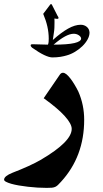

<svg xmlns="http://www.w3.org/2000/svg" viewBox="-92 -687 507 947"><path d="M323.2 -96.2Q323.2 85 209 209.5Q199.7 219.7 193.6 225.6Q187.5 231.4 180.7 234.6Q173.8 237.8 164.3 238.8Q154.8 239.7 138.7 239.7Q117.2 239.7 93 238.3Q68.8 236.8 45.7 234.1Q22.5 231.4 1.2 227.8Q-20 224.1 -36.4 219.5Q-52.7 214.8 -62.3 209.7Q-71.8 204.6 -71.8 199.2Q-71.8 181.6 -30.3 165Q12.7 148.4 48.1 132.3Q83.5 116.2 113.3 99.1H112.8Q261.7 11.2 261.7 -51.3Q261.7 -76.2 227.5 -114.3Q193.4 -152.3 123.5 -202.6L202.1 -317.4Q209 -328.1 218.3 -328.1Q226.6 -328.1 235.8 -320.6Q245.1 -313 255.1 -300Q265.1 -287.1 275.1 -270.5Q285.2 -253.9 294.4 -235.4Q323.2 -169.9 323.2 -96.2ZM308.1 -497.1Q307.6 -505.9 296.6 -513.2Q285.6 -520.5 271.5 -520.5Q234.4 -520.5 172.4 -466.8Q241.7 -466.8 274.9 -474.6Q308.1 -482.4 308.1 -497.1ZM349.6 -526.4Q349.6 -509.8 339.8 -492.2Q330.1 -474.6 314.2 -459.2Q298.3 -443.8 278.1 -431.6Q257.8 -419.4 236.8 -413.6Q224.1 -409.7 206.1 -406.7Q188 -403.8 166 -403.8Q150.9 -403.8 126 -415.5Q101.1 -427.2 65.9 -452.1Q62 -456.1 60.5 -458.5Q59.1 -460.9 59.1 -463.4Q59.1 -468.8 68.4 -468.8Q87.9 -468.8 106.9 -467.8Q126 -466.8 144.5 -466.8Q147 -472.7 147.7 -480Q148.4 -487.3 148.4 -496.1Q148.4 -525.9 141.6 -556.2Q134.8 -586.4 121.1 -618.7L152.8 -660.6Q156.7 -667 159.7 -667Q162.6 -667 164.6 -662.6L192.9 -606.9V-607.4Q194.3 -606 195.3 -603.3Q196.3 -600.6 196.8 -598.6Q196.8 -594.7 190.9 -593.8Q185.5 -593.8 176.3 -595.7Q176.8 -590.3 176.8 -584.5Q176.8 -578.6 176.8 -573.7Q176.8 -561.5 176.3 -549.6Q175.8 -537.6 173.8 -525.9L168.5 -489.7Q210 -526.9 243.9 -545.9Q277.8 -564.9 306.2 -564.9Q323.2 -564.9 335.9 -554.7Q348.6 -544.4 349.6 -526.4Z"/></svg>

Font: XB Zar
Style: Bold
Weight: 700
Designer: Behnam
Foundry: Irmug
Version: Version 8.005 2009